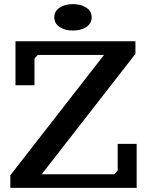

<svg xmlns="http://www.w3.org/2000/svg" viewBox="-20 -905 712 930"><path d="M30 -56 484 -639H163L147 -621V-492H55V-705H636V-644L182 -61H534L550 -79V-208H642V5H30ZM243 -821Q243 -851 269 -868Q295 -885 333 -885Q372 -885 398 -868Q424 -851 424 -821Q424 -791 398 -774Q372 -757 333 -757Q295 -757 269 -774Q243 -791 243 -821Z"/></svg>

Font: PT Serif Caption
Style: Semibold
Weight: 600
Designer: A.Korolkova, O.Umpeleva, V.Yefimov
Foundry: ParaType Ltd
Version: Version 1.00;May 2, 2020;FontCreator 12.0.0.2544 64-bit